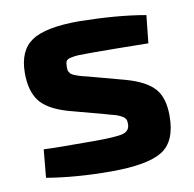

<svg xmlns="http://www.w3.org/2000/svg" viewBox="-64 -572 655 648"><g transform="rotate(-10 263.5 -248.0)"><path d="M280 -183 157 -216Q89 -236 63 -270.5Q37 -305 37 -366Q37 -443 84.5 -475Q132 -507 247 -507Q380 -505 475 -488L465 -393Q339 -395 275 -395Q240 -395 226.5 -394.5Q213 -394 199.5 -391Q186 -388 183 -381.5Q180 -375 180 -362Q180 -357 180.5 -353Q181 -349 183 -345.5Q185 -342 186.5 -340Q188 -338 192 -335.5Q196 -333 198.5 -332Q201 -331 207.5 -328.5Q214 -326 217.5 -325Q221 -324 230.5 -321.5Q240 -319 245 -318L371 -284Q437 -265 465 -233.5Q493 -202 493 -140Q493 -52 442 -20.5Q391 11 267 11Q147 11 46 -6L55 -102Q91 -100 226 -100Q303 -100 326.5 -106.5Q350 -113 350 -137Q350 -142 349.5 -146Q349 -150 347 -153.5Q345 -157 343 -159Q341 -161 336.5 -163.5Q332 -166 329.5 -167.5Q327 -169 320 -171.5Q313 -174 309 -175Q305 -176 295.5 -178.5Q286 -181 280 -183Z"/></g></svg>

Font: Exo 2.0
Style: Bold
Weight: 700
Designer: Natanael Gama
Version: Version 1.001;PS 001.001;hotconv 1.0.70;makeotf.lib2.5.58329